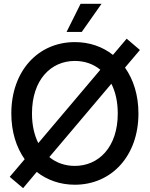

<svg xmlns="http://www.w3.org/2000/svg" viewBox="-20 -961 789 1011"><path d="M374 11.7C567.9 11.7 709 -140.6 709 -363.3C709 -459 683.1 -541.5 638.2 -605L716.8 -697.8L647 -757.3L574.7 -671.9C520 -715.3 451.2 -739.3 374 -739.3C180.2 -739.3 39.6 -586.9 39.6 -363.3C39.6 -268.1 65.4 -185.5 109.9 -122.6L31.2 -29.8L101.6 29.8L173.3 -55.7C228.5 -12.7 296.9 11.7 374 11.7ZM374 -87.4C323.7 -87.4 277.3 -103 239.7 -133.8L566.4 -520C587.9 -478 600.1 -425.3 600.1 -363.3C600.1 -186 499.5 -87.4 374 -87.4ZM508.3 -593.8 181.6 -207.5C160.6 -249.5 148.4 -301.8 148.4 -363.3C148.4 -541.5 248.5 -640.1 374 -640.1C424.8 -640.1 471.2 -624.5 508.3 -593.8ZM404.3 -940.9 330.6 -793H410.6L514.6 -940.9Z"/></svg>

Font: Inteeer Medium
Style: Regular
Weight: 500
Designer: Rasmus Andersson
Foundry: rsms
Version: Version 4.001;Glyphs 3.4 (3402)